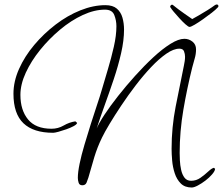

<svg xmlns="http://www.w3.org/2000/svg" viewBox="-20 -773 994 856"><path d="M946 -753Q952 -753 953.5 -748Q955 -743 950 -739Q942 -730 924 -716Q906 -702 885.5 -687.5Q865 -673 848 -663Q831 -653 825 -653Q820 -653 807 -664.5Q794 -676 780 -691.5Q766 -707 754.5 -720.5Q743 -734 741 -739Q737 -741 739 -744Q739 -748 743.5 -751Q748 -754 753 -749Q775 -731 801 -713Q827 -695 837 -688Q846 -693 865.5 -704Q885 -715 905.5 -728Q926 -741 938 -750Q943 -753 946 -753ZM835 63Q804 63 786 45Q768 27 759 -0.5Q750 -28 747.5 -57.5Q745 -87 745 -110Q745 -205 763 -297Q781 -389 800 -481Q802 -491 803.5 -500.5Q805 -510 805 -520Q805 -532 800.5 -544Q796 -556 780 -556Q754 -556 721.5 -533.5Q689 -511 654 -474Q619 -437 585 -392.5Q551 -348 521 -303Q491 -258 468.5 -220.5Q446 -183 435 -160Q414 -117 400.5 -72.5Q387 -28 374 19Q371 29 366 41Q361 53 347 53Q334 53 330.5 41.5Q327 30 327 20Q327 -5 335 -43.5Q343 -82 356.5 -127.5Q370 -173 384.5 -219Q399 -265 412.5 -305Q426 -345 434 -373Q446 -414 461 -464Q476 -514 487.5 -564.5Q499 -615 499 -656Q499 -682 489.5 -706Q480 -730 448 -730Q401 -730 349 -706Q297 -682 248 -641Q199 -600 159 -550.5Q119 -501 95 -449Q71 -397 71 -350Q71 -282 105 -240.5Q139 -199 210 -199Q239 -199 264 -213.5Q289 -228 316 -232L324 -225Q322 -218 308 -210.5Q294 -203 275.5 -196.5Q257 -190 240.5 -185.5Q224 -181 217 -181Q129 -181 84.5 -223.5Q40 -266 40 -355Q40 -410 65 -466Q90 -522 132.5 -572.5Q175 -623 228 -663.5Q281 -704 338.5 -727Q396 -750 450 -750Q483 -750 501 -734.5Q519 -719 526 -694Q533 -669 533 -641Q533 -593 520 -536Q507 -479 487 -419.5Q467 -360 446.5 -303.5Q426 -247 411 -200Q421 -224 446 -262Q471 -300 506.5 -345Q542 -390 582.5 -435Q623 -480 663.5 -517.5Q704 -555 740 -577.5Q776 -600 802 -600Q822 -600 838 -587.5Q854 -575 854 -553Q854 -532 848 -512Q842 -492 837 -472Q814 -380 797.5 -283.5Q781 -187 781 -91Q781 -78 782 -57.5Q783 -37 787.5 -16Q792 5 802.5 19Q813 33 832 33Q855 33 874 19.5Q893 6 908.5 -8.5Q924 -23 934 -25L939 -20Q938 -10 925.5 4.5Q913 19 896 32Q879 45 862 54Q845 63 835 63Z"/></svg>

Font: Licorice
Style: Regular
Weight: 400
Designer: Robert E. Leuschke
Foundry: Robert E. Leuschke
Version: Version 1.010; ttfautohint (v1.8.3)